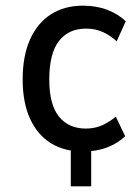

<svg xmlns="http://www.w3.org/2000/svg" viewBox="-20 -526 494 678"><path d="M230 132V-39H302V132ZM273 9Q207 9 159.5 -20.5Q112 -50 86 -107Q60 -164 60 -246Q60 -328 86 -386.5Q112 -445 160 -475.5Q208 -506 273 -506Q321 -506 359.5 -491Q398 -476 424 -451L392 -380Q371 -400 344 -412.5Q317 -425 284 -425Q222 -425 188 -381Q154 -337 154 -245Q154 -156 188.5 -114Q223 -72 283 -72Q316 -72 342.5 -84.5Q369 -97 389 -114L422 -45Q396 -20 358.5 -5.5Q321 9 273 9Z"/></svg>

Font: Nunito Sans 7pt Condensed Medium
Style: Regular
Weight: 500
Width: 3
Designer: Vernon Adams
Foundry: Vernon Adams
Version: Version 3.101;gftools[0.9.27]